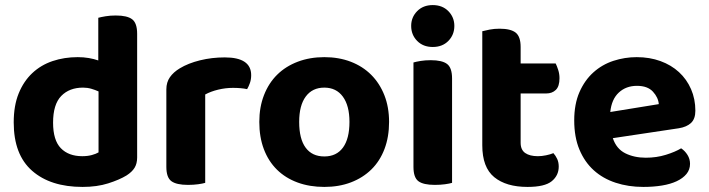

<svg xmlns="http://www.w3.org/2000/svg" viewBox="-20 -721 2790 756"><path d="M286 -496Q309 -496 329.5 -492.5Q350 -489 367 -483V-651Q378 -654 396 -657Q414 -660 436 -660Q481 -660 500.5 -645Q520 -630 520 -588V-101Q520 -77 510 -60.5Q500 -44 478 -30Q450 -13 406 1Q362 15 305 15Q179 15 106.5 -48.5Q34 -112 34 -239Q34 -305 53.5 -353Q73 -401 107 -433Q141 -465 187 -480.5Q233 -496 286 -496ZM368 -361Q355 -367 339.5 -371.5Q324 -376 307 -376Q253 -376 221 -343Q189 -310 189 -238Q189 -169 219.5 -137.5Q250 -106 304 -106Q325 -106 341.5 -110.5Q358 -115 368 -121Z M788 -1Q778 2 760 4.5Q742 7 720 7Q675 7 655 -7.5Q635 -22 635 -64V-369Q635 -397 649 -417Q663 -437 688 -452Q721 -472 767.5 -483.5Q814 -495 865 -495Q969 -495 969 -425Q969 -408 964 -394Q959 -380 953 -370Q930 -375 897 -375Q868 -375 839 -368Q810 -361 788 -349Z M1512 -241Q1512 -182 1494 -134.5Q1476 -87 1442.5 -54Q1409 -21 1362 -3Q1315 15 1257 15Q1199 15 1151.5 -2.5Q1104 -20 1070.5 -53Q1037 -86 1019 -133.5Q1001 -181 1001 -241Q1001 -299 1019.5 -346.5Q1038 -394 1071.5 -427Q1105 -460 1152.5 -478Q1200 -496 1257 -496Q1314 -496 1361 -478Q1408 -460 1441.5 -426.5Q1475 -393 1493.5 -346Q1512 -299 1512 -241ZM1257 -376Q1210 -376 1184 -341Q1158 -306 1158 -241Q1158 -174 1183.5 -139.5Q1209 -105 1257 -105Q1305 -105 1330.5 -140Q1356 -175 1356 -241Q1356 -305 1330 -340.5Q1304 -376 1257 -376Z M1760 -1Q1750 2 1732 4.5Q1714 7 1692 7Q1647 7 1627.5 -7.5Q1608 -22 1608 -64V-475Q1618 -478 1636 -481Q1654 -484 1676 -484Q1721 -484 1740.5 -469Q1760 -454 1760 -412ZM1599 -619Q1599 -653 1622.5 -677Q1646 -701 1684 -701Q1722 -701 1745.5 -677Q1769 -653 1769 -619Q1769 -584 1745.5 -560Q1722 -536 1684 -536Q1646 -536 1622.5 -560Q1599 -584 1599 -619Z M2030 -159Q2030 -131 2048 -118.5Q2066 -106 2098 -106Q2113 -106 2130 -109.5Q2147 -113 2159 -118Q2168 -108 2174 -95Q2180 -82 2180 -65Q2180 -30 2152.5 -7.5Q2125 15 2057 15Q1973 15 1926 -23.5Q1879 -62 1879 -149V-598Q1890 -601 1908 -604.5Q1926 -608 1947 -608Q1991 -608 2010.5 -592.5Q2030 -577 2030 -536V-471H2168Q2173 -461 2178 -445.5Q2183 -430 2183 -413Q2183 -381 2168.5 -367Q2154 -353 2131 -353H2030V-159Z M2393 -177Q2407 -135 2442 -117.5Q2477 -100 2523 -100Q2565 -100 2602 -111.5Q2639 -123 2662 -137Q2677 -127 2687 -111Q2697 -95 2697 -76Q2697 -53 2683 -36Q2669 -19 2644.5 -7.5Q2620 4 2586.5 9.5Q2553 15 2513 15Q2454 15 2404 -1.5Q2354 -18 2318 -50.5Q2282 -83 2261.5 -132Q2241 -181 2241 -247Q2241 -311 2261.5 -358Q2282 -405 2316.5 -436Q2351 -467 2395.5 -481.5Q2440 -496 2487 -496Q2538 -496 2580.5 -480.5Q2623 -465 2653.5 -437Q2684 -409 2701 -370Q2718 -331 2718 -285Q2718 -253 2701 -237Q2684 -221 2653 -216ZM2488 -383Q2445 -383 2416.5 -356.5Q2388 -330 2383 -280L2574 -311Q2572 -337 2551 -360Q2530 -383 2488 -383Z"/></svg>

Font: Baloo 2
Style: Bold
Weight: 700
Designer: Sarang Kulkarni and Ek Type
Foundry: Ek Type
Version: Version 1.640;hotconv 1.0.111;makeotfexe 2.5.65597; ttfautoh